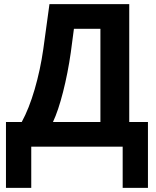

<svg xmlns="http://www.w3.org/2000/svg" viewBox="-20 -708 752 927"><path d="M604 -119.1H694.3V199.2H572.3V0H130.9V199.2H8.8V-119.1H85Q120.1 -183.1 147.5 -277.1Q174.8 -371.1 189 -470.7L218.8 -688H604ZM464.8 -119.1V-568.8H336.9L321.8 -454.6Q307.6 -355 284.4 -263.9Q261.2 -172.9 235.8 -119.1Z"/></svg>

Font: Arial
Style: Bold
Weight: 700
Designer: Steve Matteson
Foundry: Ascender Corporation
Version: Version 2.00.3